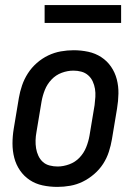

<svg xmlns="http://www.w3.org/2000/svg" viewBox="-20 -725 540 753"><path d="M205 8Q175 8 147 2Q119 -4 96.5 -19Q74 -34 58.5 -56.5Q43 -79 36 -106Q29 -133 29 -162Q29 -191 34 -221L54 -341Q58 -365 66.5 -390Q75 -415 89.5 -437.5Q104 -460 124.5 -478Q145 -496 169 -507.5Q193 -519 218.5 -523.5Q244 -528 269 -528Q298 -528 326 -522Q354 -516 377 -501Q400 -486 415.5 -463.5Q431 -441 438 -414Q445 -387 444.5 -358Q444 -329 439 -299L419 -179Q415 -155 407 -130Q399 -105 384.5 -82.5Q370 -60 349 -42Q328 -24 304.5 -12.5Q281 -1 255.5 3.5Q230 8 205 8ZM206 -72Q228 -72 251.5 -80.5Q275 -89 292 -107Q309 -125 318 -147.5Q327 -170 331 -193L351 -313Q353 -329 354 -345Q355 -361 352.5 -376.5Q350 -392 343.5 -406Q337 -420 325.5 -430Q314 -440 299 -444Q284 -448 268 -448Q245 -448 222 -439.5Q199 -431 182 -413Q165 -395 156 -372.5Q147 -350 143 -327L123 -207Q120 -191 119.5 -175Q119 -159 121.5 -143.5Q124 -128 130.5 -114Q137 -100 148 -90Q159 -80 174.5 -76Q190 -72 206 -72ZM455 -635H155V-705H455Z"/></svg>

Font: Iosevka SS04 Medium Oblique
Style: Regular
Weight: 500
Italic angle: -9°
Monospace: yes
Designer: Belleve Invis
Foundry: Belleve Invis
Version: Version 19.0.0; ttfautohint (v1.8.4)